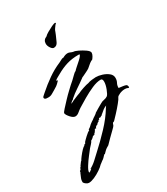

<svg xmlns="http://www.w3.org/2000/svg" viewBox="-197 -436 686 788"><g transform="rotate(-30 146.0 -41.5)"><path d="M-12 278Q-18 278 -24.5 273.5Q-31 269 -34 264Q-35 253 -31 244Q-27 235 -23 225L-21 222Q-22 218 -20 216.5Q-18 215 -18 215L-17 216Q-15 212 -13 207.5Q-11 203 -8 202V200L3 185Q4 185 4.5 184.5Q5 184 5 184Q8 178 16.5 167Q25 156 34 146.5Q43 137 47 137Q47 137 47 136.5Q47 136 47 136Q47 133 50.5 132Q54 131 55 130L57 125Q61 120 75 107Q89 94 96 91V87Q101 85 105.5 81Q110 77 114 73Q119 69 123.5 66Q128 63 130 62Q133 59 137 56.5Q141 54 144 52Q148 49 151 47Q154 45 155 43Q157 42 161.5 39Q166 36 173 32Q180 28 186 24.5Q192 21 194 20Q202 15 211.5 13.5Q221 12 228 7Q234 2 241.5 -17.5Q249 -37 249 -51Q249 -65 240 -65Q222 -65 198 -54.5Q174 -44 151 -30.5Q128 -17 112 -7Q104 -2 94.5 6Q85 14 76 14Q66 14 54.5 1Q43 -12 42 -20Q42 -24 53 -36Q64 -48 78.5 -63.5Q93 -79 106 -91Q119 -103 123 -107L138 -120Q144 -125 153.5 -135Q163 -145 169 -147Q171 -149 173.5 -152Q176 -155 180 -158Q188 -165 202 -177.5Q216 -190 218 -198Q216 -199 213 -199Q182 -199 157 -191.5Q132 -184 106 -169Q99 -165 92.5 -161.5Q86 -158 80 -153L87 -150Q75 -137 69 -133L53 -123Q46 -119 37.5 -114Q29 -109 19 -109Q7 -109 4 -111Q0 -114 0 -117Q0 -122 7 -127L15 -134Q41 -157 69.5 -177Q98 -197 129 -210Q136 -213 141.5 -216.5Q147 -220 154 -220Q166 -227 177 -227Q183 -227 189 -224Q195 -221 201 -220Q208 -220 222.5 -213Q237 -206 250 -197Q263 -188 264 -180Q264 -173 259.5 -165Q255 -157 250 -152H247Q236 -145 232 -141L219 -130Q213 -126 203.5 -121.5Q194 -117 186 -113Q183 -112 181 -111Q179 -110 177 -108Q158 -94 139 -81.5Q120 -69 103 -54L102 -52Q92 -47 87 -39Q92 -42 103 -47Q114 -52 124.5 -56Q135 -60 138 -61Q145 -65 163 -71Q181 -77 190 -78Q196 -81 209 -82.5Q222 -84 228 -84Q241 -84 257 -79Q273 -74 285 -64.5Q297 -55 297 -41Q297 -29 292 -20Q287 -11 287 1H286L291 2Q298 3 307 4Q316 5 322 8Q325 10 326 17Q327 24 321 21Q315 18 307 18Q294 18 281.5 23.5Q269 29 267 34Q265 40 251.5 56.5Q238 73 223.5 88.5Q209 104 204 109Q201 112 198.5 112Q196 112 194 117L193 120Q192 125 187 130Q182 135 178 139Q167 150 155.5 161Q144 172 133 184L123 190Q118 193 113 198Q108 203 103 208H100Q95 213 90.5 218Q86 223 79 227L74 231Q68 235 66 237Q60 244 45.5 254Q31 264 15 271Q-1 278 -12 278ZM10 242Q12 242 16.5 238.5Q21 235 25 232H20Q37 223 51 210Q65 197 79 184Q111 155 145 119Q179 83 200 48Q201 46 203 43.5Q205 41 207 38Q197 42 191 46.5Q185 51 176 59Q176 59 175.5 59Q175 59 175 60L173 61Q173 61 172.5 61.5Q172 62 172 64Q167 64 166 67L164 66V68Q161 69 159 68Q154 68 154 72L155 73Q147 75 147 80Q139 82 138 87Q134 88 129.5 91Q125 94 125 99L119 98L117 101Q116 104 113.5 107Q111 110 109 113L106 114L108 117H104Q101 120 97 120Q95 123 90 127Q85 131 82 132Q79 139 73 145Q67 151 62 157Q56 165 43 181.5Q30 198 19.5 215Q9 232 9 240Q9 242 10 242ZM140 -274Q133 -274 126 -284.5Q119 -295 119 -305Q119 -323 137 -330Q141 -335 153 -342Q165 -349 177.5 -355Q190 -361 196 -361V-359L198 -358Q197 -357 195.5 -355.5Q194 -354 192 -352L184 -341Q180 -336 177 -326L173 -316Q167 -302 160.5 -288Q154 -274 140 -274Z"/></g></svg>

Font: Qwitcher Grypen
Style: Bold
Weight: 700
Designer: Robert E. Leuschke
Foundry: Robert E. Leuschke
Version: Version 1.100; ttfautohint (v1.8.3)